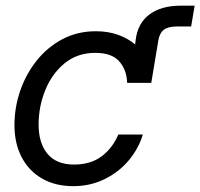

<svg xmlns="http://www.w3.org/2000/svg" viewBox="-20 -636 697 668"><path d="M234.9 11.7Q172.4 11.7 126.2 -14.9Q80.1 -41.5 55.2 -89.4Q30.3 -137.2 30.3 -200.7Q30.3 -261.2 50 -319.3Q69.8 -377.4 107.2 -424.6Q144.5 -471.7 196.8 -499.5Q249 -527.3 314 -527.3Q355.5 -527.3 390.1 -515.1Q424.8 -502.9 450.2 -481.4L451.7 -495.1Q458.5 -554.7 499.5 -585.4Q540.5 -616.2 608.4 -616.2H657.2L645 -543.9H596.2Q564.9 -543.9 550 -532.5Q535.2 -521 530.8 -495.1L506.3 -347.7H422.4Q420.9 -393.1 394.8 -422.6Q368.7 -452.1 311.5 -452.1Q249 -452.1 204.8 -415.8Q160.6 -379.4 137.5 -322.3Q114.3 -265.1 114.3 -202.6Q114.3 -138.2 145.3 -100.8Q176.3 -63.5 237.3 -63.5Q295.4 -63.5 333.5 -92Q371.6 -120.6 391.6 -168H477.1Q461.4 -117.2 426.5 -76.4Q391.6 -35.6 342.3 -12Q293 11.7 234.9 11.7Z"/></svg>

Font: Inter Display
Style: Italic
Weight: 400
Italic angle: -9.39999°
Designer: Rasmus Andersson
Foundry: rsms
Version: Version 4.000;git-a52131595